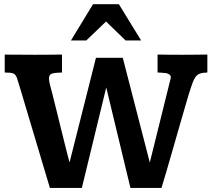

<svg xmlns="http://www.w3.org/2000/svg" viewBox="-20 -903 1027 930"><path d="M221.7 7.3 80.1 -466.8Q68.4 -506.8 62.3 -524.7Q56.2 -542.5 44.4 -547.1Q32.7 -551.8 2.9 -551.8Q2.9 -551.8 2.9 -564.2Q2.9 -576.7 2.9 -593.3Q2.9 -609.9 2.9 -623.3Q2.9 -636.7 2.9 -638.7Q2.9 -638.7 20 -638.4Q37.1 -638.2 62 -638.2Q86.9 -638.2 110.4 -637.9Q133.8 -637.7 146.5 -637.7Q174.3 -637.7 206.3 -637.9Q238.3 -638.2 280.3 -638.7V-551.8Q249 -551.3 233.2 -546.9Q217.3 -542.5 217.3 -524.4Q217.3 -518.1 218.3 -510.3Q219.2 -502.4 221.7 -493.7Q227.1 -474.6 236.6 -436.8Q246.1 -398.9 257.6 -352.1Q269 -305.2 280.8 -258.1Q292.5 -210.9 302 -173.1Q311.5 -135.3 316.9 -116.2L444.8 -623H574.7L705.6 -115.7L801.3 -502Q803.2 -510.3 805.2 -517.1Q807.1 -523.9 807.6 -530.3Q805.7 -540 795.2 -545.2Q784.7 -550.3 762.2 -550.8Q760.3 -551.3 752.9 -551.3Q745.6 -551.3 743.2 -551.8V-638.7Q781.7 -638.2 810.5 -637.9Q839.4 -637.7 864.3 -637.7Q879.4 -637.7 904.5 -637.9Q929.7 -638.2 952.9 -638.4Q976.1 -638.7 984.4 -638.7V-551.8Q960.9 -551.3 947 -546.1Q933.1 -541 923.6 -524.9Q914.1 -508.8 903.3 -474.6Q899.9 -465.3 893.1 -442.1Q886.2 -418.9 876.5 -385.7Q866.7 -352.5 855.2 -312.5Q843.8 -272.5 831.3 -229.2Q818.8 -186 806.6 -143.3Q794.4 -100.6 783 -62Q771.5 -23.4 762.2 7.3H611.8L494.6 -479.5L376.5 7.3ZM323.7 -707 430.7 -882.8H555.7L663.6 -707H588.4L493.7 -798.8L397.9 -707Z"/></svg>

Font: Kameron
Style: Bold
Weight: 700
Designer: Vernon Adams
Foundry: Vernon Adams
Version: Version 1.100